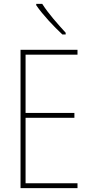

<svg xmlns="http://www.w3.org/2000/svg" viewBox="-20 -971 472 991"><path d="M198 -951H167V-944C201 -894 259 -833 302 -793H319V-802C279 -846 231 -899 198 -951ZM380 0V-25H112V-363H364V-388H112V-689H380V-714H86V0Z"/></svg>

Font: Noto Sans Khmer UI Condensed Thin
Style: Regular
Weight: 100
Width: 3
Designer: Danh Hong and the Monotype Design Team
Foundry: Monotype Imaging Inc.
Version: Version 2.002